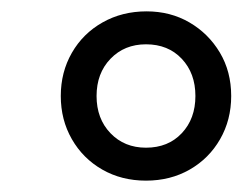

<svg xmlns="http://www.w3.org/2000/svg" viewBox="-20 -730 427 338"><path d="M237 -412Q194 -412 160 -431.5Q126 -451 106.5 -485Q87 -519 87 -561Q87 -603 106.5 -637Q126 -671 160.5 -690.5Q195 -710 238 -710Q280 -710 313.5 -690.5Q347 -671 367 -637.5Q387 -604 387 -561Q387 -519 367.5 -485Q348 -451 314 -431.5Q280 -412 237 -412ZM237 -470Q276 -470 300 -495.5Q324 -521 324 -561Q324 -601 300 -626.5Q276 -652 237 -652Q199 -652 174.5 -626.5Q150 -601 150 -561Q150 -521 174.5 -495.5Q199 -470 237 -470Z"/></svg>

Font: Nunito Medium
Style: Italic
Weight: 500
Designer: Vernon Adams
Foundry: Vernon Adams
Version: Version 3.601